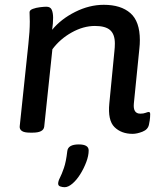

<svg xmlns="http://www.w3.org/2000/svg" viewBox="-20 -550 667 799"><path d="M532 7Q485 7 456.5 -21Q428 -49 435 -120L456 -336Q457 -345 457.5 -353Q458 -361 458 -369Q458 -407 438.5 -424.5Q419 -442 375 -442Q327 -442 278.5 -415Q230 -388 198 -345L164 -23Q161 2 116 2H105Q81 2 71 -5Q61 -12 62 -24L98 -366Q101 -393 102.5 -416.5Q104 -440 104 -460Q104 -472 103.5 -481Q103 -490 103 -499Q103 -508 116.5 -513Q130 -518 146.5 -520Q163 -522 173 -522Q190 -522 195.5 -509Q201 -496 201 -476Q201 -453 197 -426Q234 -471 293 -500.5Q352 -530 412 -530Q483 -530 522.5 -495.5Q562 -461 562 -383Q562 -374 561.5 -365.5Q561 -357 560 -348L537 -119Q533 -77 564 -77Q577 -77 586 -80.5Q595 -84 599 -84Q605 -84 605 -75Q605 -73 604.5 -62Q604 -51 600 -32Q596 -11 573 -2Q550 7 532 7ZM249 229Q240 229 231 226Q222 223 222 214Q222 204 229.5 189.5Q237 175 246 149Q255 123 260 79Q263 51 308 51Q349 51 349 76Q349 98 339 124.5Q329 151 314 175Q299 199 281.5 214Q264 229 249 229Z"/></svg>

Font: Asap Semi Expanded Semi Expanded Medium
Style: Italic
Weight: 500
Width: 6
Italic angle: -6°
Designer: Pablo Cosgaya
Foundry: Omnibus-Type
Version: Version 3.001; ttfautohint (v1.8.4.7-5d5b)